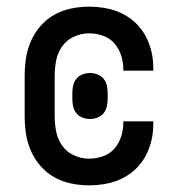

<svg xmlns="http://www.w3.org/2000/svg" viewBox="-20 -548 540 576"><path d="M247 8Q220 8 193.5 2.5Q167 -3 143.5 -16Q120 -29 102 -49.5Q84 -70 73 -95Q62 -120 58 -146.5Q54 -173 54 -200V-320Q54 -347 58 -373.5Q62 -400 73 -425Q84 -450 102 -470.5Q120 -491 143.5 -504Q167 -517 193.5 -522.5Q220 -528 247 -528Q272 -528 297 -523.5Q322 -519 345 -508Q368 -497 386.5 -479.5Q405 -462 417 -439.5Q429 -417 434.5 -392.5Q440 -368 440 -342V-336H350V-340Q350 -361 343.5 -381.5Q337 -402 323 -418Q309 -434 288.5 -441Q268 -448 247 -448Q224 -448 202 -438Q180 -428 166.5 -409Q153 -390 148.5 -366.5Q144 -343 144 -320V-200Q144 -177 148.5 -153.5Q153 -130 166.5 -111Q180 -92 202 -82Q224 -72 247 -72Q268 -72 288.5 -79Q309 -86 323 -102Q337 -118 343.5 -138.5Q350 -159 350 -180V-184H440V-178Q440 -152 434.5 -127.5Q429 -103 417 -80.5Q405 -58 386.5 -40.5Q368 -23 345 -12Q322 -1 297 3.5Q272 8 247 8ZM250 -191Q239 -191 228 -195Q217 -199 209.5 -208Q202 -217 199.5 -228.5Q197 -240 197 -252V-268Q197 -280 199.5 -291.5Q202 -303 209.5 -312Q217 -321 228 -325Q239 -329 250 -329Q261 -329 272 -325Q283 -321 290.5 -312Q298 -303 300.5 -291.5Q303 -280 303 -268V-252Q303 -240 300.5 -228.5Q298 -217 290.5 -208Q283 -199 272 -195Q261 -191 250 -191Z"/></svg>

Font: Iosevka Fixed Medium
Style: Regular
Weight: 500
Monospace: yes
Designer: Belleve Invis
Foundry: Belleve Invis
Version: Version 32.3.0